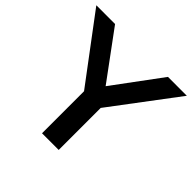

<svg xmlns="http://www.w3.org/2000/svg" viewBox="-213 -878 1050 1050"><g transform="rotate(45 312.0 -352.5)"><path d="M662 -705 376 -325V0H247V-325L-38 -705H107L311 -428L516 -705Z"/></g></svg>

Font: wassup Sans
Style: Bold
Weight: 700
Version: Version 2.001